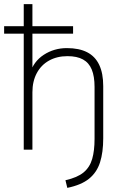

<svg xmlns="http://www.w3.org/2000/svg" viewBox="-27 -725 606 930"><path d="M299 185 290 148Q348 135 378 110Q408 85 419.5 45Q431 5 431 -52V-304Q431 -355 417.5 -388Q404 -421 375 -437Q346 -453 300 -453Q249 -453 210.5 -431.5Q172 -410 151 -370.5Q130 -331 130 -278V0H88V-562H-7V-598H88V-705H130V-598H327V-562H130V-368H118Q135 -427 185 -459.5Q235 -492 297 -492Q356 -492 395 -472Q434 -452 453.5 -411Q473 -370 473 -308V-55Q473 13 457.5 61.5Q442 110 404.5 140.5Q367 171 299 185Z"/></svg>

Font: Nunito Sans 12pt ExtraLight
Style: Regular
Weight: 200
Designer: Vernon Adams
Foundry: Vernon Adams
Version: Version 3.101;gftools[0.9.27]